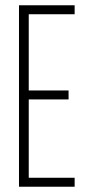

<svg xmlns="http://www.w3.org/2000/svg" viewBox="-20 -708 326 728"><path d="M52 0V-688H263V-654H89V-365H240V-331H89V-34H263V0Z"/></svg>

Font: Saira UltraCondensed Thin
Style: Regular
Weight: 250
Width: 1
Designer: Hector Gatti with collaboration of the Omnibus-Type team
Foundry: Omnibus-Type
Version: Version 1.101